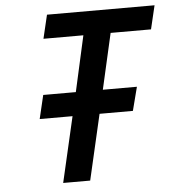

<svg xmlns="http://www.w3.org/2000/svg" viewBox="-51 -739 714 786"><g transform="rotate(-5 306.5 -346.0)"><path d="M312 -595 261 -366H127L104 -269H239L177 0H288L350 -269H487L512 -366H372L424 -595H590L613 -692H171L148 -595Z"/></g></svg>

Font: RazerF5 SemiBold
Style: Italic
Weight: 600
Foundry: Razer Inc.
Version: Version 2